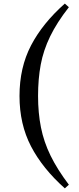

<svg xmlns="http://www.w3.org/2000/svg" viewBox="-20 -843 440 1065"><path d="M191.1 -310.7Q191.1 -216.9 207.1 -136.5Q223.1 -56 260.6 20.6Q298.1 97.1 362 181.6L339.6 201.8Q216 91.5 152.1 -31.2Q88.2 -153.9 88.2 -310.7Q88.2 -468.2 152.1 -590.9Q216 -713.6 339.6 -823.1L362 -803Q295.2 -717.8 258 -640.8Q220.7 -563.9 205.9 -484.5Q191.1 -405.1 191.1 -310.7Z"/></svg>

Font: Noto Serif KR ExtraLight
Style: Regular
Weight: 200
Designer: Ryoko NISHIZUKA 西塚涼子 (kana & ideographs); Frank Grießhammer (Latin, Greek & Cyrillic); Wenlong ZHANG 张文龙 (bopomofo); San
Foundry: Adobe
Version: Version 2.002-H1;hotconv 1.1.0;makeotfexe 2.6.0